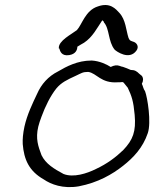

<svg xmlns="http://www.w3.org/2000/svg" viewBox="-20 -741 624 777"><path d="M72 -158C77 -96 97 -49 157 -15C186 5 235 24 299 13C377 -2 435 -36 478 -70C520 -103 558 -143 578 -202C593 -245 577 -346 567 -372C560 -381 559 -392 554 -402C560 -412 561 -425 554 -434L543 -443C534 -452 526 -458 509 -458C500 -462 488 -467 476 -471H474L462 -475C453 -478 442 -477 428 -470C411 -481 383 -494 352 -496H350C294 -496 249 -472 215 -452C175 -432 147 -400 130 -361C112 -323 90 -278 79 -229C73 -201 71 -178 72 -158ZM148 -269C163 -310 184 -353 208 -383C228 -407 251 -418 286 -434C310 -445 314 -450 337 -450C372 -445 388 -403 457 -408C463 -408 468 -408 476 -409C476 -409 477 -408 480 -407C484 -402 489 -396 497 -386C513 -352 520 -332 525 -276C531 -209 518 -175 479 -134C448 -104 413 -78 368 -57C332 -39 277 -21 237 -37C198 -58 165 -78 148 -113C135 -148 123 -179 135 -229C138 -240 142 -254 148 -269ZM517 -573C506 -577 505 -577 500 -588C490 -619 489 -661 463 -689C449 -704 426 -733 376 -715C325 -699 312 -641 291 -619C269 -602 216 -576 218 -546V-545H220C223 -535 228 -513 260 -518C286 -522 293 -539 293 -552C302 -558 315 -565 320 -568C355 -591 373 -628 394 -659C395 -658 399 -655 401 -652L400 -651C424 -625 417 -573 444 -540C451 -533 503 -496 532 -536C544 -552 534 -569 517 -573Z"/></svg>

Font: Stray Cat
Style: BdExtObl
Weight: 700
Version: Version 1.0